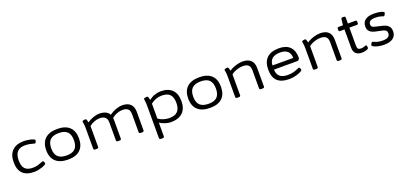

<svg xmlns="http://www.w3.org/2000/svg" viewBox="30 -1798 6653 3154"><g transform="rotate(-20 3356.5 -221.0)"><path d="M336 6Q69 6 69 -259Q69 -389 139.5 -459Q210 -529 340 -529Q385 -529 429 -521Q473 -513 502 -501Q531 -489 531 -477Q531 -465 522.5 -447Q514 -429 504 -429Q497 -429 475 -436Q453 -443 418 -450Q383 -457 335 -457Q157 -457 157 -261Q157 -158 200 -112Q243 -66 338 -66Q386 -66 425 -77.5Q464 -89 490 -100.5Q516 -112 523 -112Q533 -112 541 -94.5Q549 -77 549 -65Q549 -56 529 -43.5Q509 -31 477 -20Q445 -9 408 -1.5Q371 6 336 6Z M928 6Q787 6 713 -62.5Q639 -131 639 -261Q639 -392 713 -460.5Q787 -529 928 -529Q1067 -529 1139.5 -460.5Q1212 -392 1212 -261Q1212 -131 1139.5 -62.5Q1067 6 928 6ZM928 -66Q1029 -66 1076.5 -113.5Q1124 -161 1124 -261Q1124 -362 1076.5 -409.5Q1029 -457 928 -457Q825 -457 776 -409.5Q727 -362 727 -261Q727 -161 776 -113.5Q825 -66 928 -66Z M1412 2Q1390 2 1381.5 -4Q1373 -10 1373 -20V-371Q1373 -433 1367 -463Q1361 -493 1361 -497Q1361 -507 1372 -511.5Q1383 -516 1396 -518Q1409 -520 1415 -520Q1429 -520 1436 -503.5Q1443 -487 1450 -454Q1492 -486 1551.5 -507.5Q1611 -529 1664 -529Q1692 -529 1725 -523Q1758 -517 1788 -499Q1818 -481 1835 -446Q1886 -484 1948 -506.5Q2010 -529 2063 -529Q2156 -529 2204.5 -482.5Q2253 -436 2253 -347V-20Q2253 -10 2245 -4Q2237 2 2214 2H2206Q2184 2 2175.5 -4Q2167 -10 2167 -20V-339Q2167 -399 2136 -427.5Q2105 -456 2040 -456Q1997 -456 1945.5 -437.5Q1894 -419 1854 -385Q1856 -372 1856 -347V-20Q1856 -10 1847.5 -4Q1839 2 1817 2H1809Q1787 2 1778.5 -4Q1770 -10 1770 -20V-339Q1770 -399 1736.5 -427.5Q1703 -456 1641 -456Q1596 -456 1545 -436.5Q1494 -417 1459 -386V-20Q1459 -10 1450.5 -4Q1442 2 1420 2Z M2486 208Q2464 208 2455.5 202Q2447 196 2447 186V-373Q2447 -435 2442 -463.5Q2437 -492 2437 -502Q2437 -513 2458 -517.5Q2479 -522 2495 -522Q2508 -522 2514 -507.5Q2520 -493 2527 -455Q2577 -493 2631 -511Q2685 -529 2736 -529Q2865 -529 2934 -460.5Q3003 -392 3003 -261Q3003 -131 2931 -62.5Q2859 6 2724 6Q2679 6 2627 -10.5Q2575 -27 2533 -55V186Q2533 196 2524.5 202Q2516 208 2494 208ZM2724 -66Q2820 -66 2867.5 -113.5Q2915 -161 2915 -261Q2915 -363 2869.5 -410Q2824 -457 2728 -457Q2620 -457 2533 -387V-126Q2571 -98 2622 -82Q2673 -66 2724 -66Z M3410 6Q3269 6 3195 -62.5Q3121 -131 3121 -261Q3121 -392 3195 -460.5Q3269 -529 3410 -529Q3549 -529 3621.5 -460.5Q3694 -392 3694 -261Q3694 -131 3621.5 -62.5Q3549 6 3410 6ZM3410 -66Q3511 -66 3558.5 -113.5Q3606 -161 3606 -261Q3606 -362 3558.5 -409.5Q3511 -457 3410 -457Q3307 -457 3258 -409.5Q3209 -362 3209 -261Q3209 -161 3258 -113.5Q3307 -66 3410 -66Z M3894 2Q3872 2 3863.5 -4Q3855 -10 3855 -20V-371Q3855 -433 3849 -463Q3843 -493 3843 -497Q3843 -507 3854 -511.5Q3865 -516 3878 -518Q3891 -520 3897 -520Q3911 -520 3918 -503.5Q3925 -487 3932 -454Q3962 -476 4002 -492.5Q4042 -509 4085 -519Q4128 -529 4166 -529Q4260 -529 4309 -482.5Q4358 -436 4358 -347V-20Q4358 -10 4349.5 -4Q4341 2 4319 2H4311Q4289 2 4280.5 -4Q4272 -10 4272 -20V-339Q4272 -399 4241.5 -427.5Q4211 -456 4143 -456Q4110 -456 4072.5 -447Q4035 -438 4000.5 -422.5Q3966 -407 3941 -386V-20Q3941 -10 3932.5 -4Q3924 2 3902 2Z M4791 6Q4656 6 4587.5 -58.5Q4519 -123 4519 -259Q4519 -391 4590 -460Q4661 -529 4802 -529Q4927 -529 4992.5 -463Q5058 -397 5058 -273Q5058 -259 5046 -243Q5034 -227 5020 -227H4608Q4611 -66 4793 -66Q4853 -66 4897.5 -78.5Q4942 -91 4969 -104Q4996 -117 5003 -117Q5013 -117 5021 -99.5Q5029 -82 5029 -70Q5029 -61 5008 -48Q4987 -35 4952.5 -22.5Q4918 -10 4876 -2Q4834 6 4791 6ZM4609 -299H4971Q4971 -376 4927 -416.5Q4883 -457 4799 -457Q4706 -457 4658 -416.5Q4610 -376 4609 -299Z M5251 2Q5229 2 5220.5 -4Q5212 -10 5212 -20V-371Q5212 -433 5206 -463Q5200 -493 5200 -497Q5200 -507 5211 -511.5Q5222 -516 5235 -518Q5248 -520 5254 -520Q5268 -520 5275 -503.5Q5282 -487 5289 -454Q5319 -476 5359 -492.5Q5399 -509 5442 -519Q5485 -529 5523 -529Q5617 -529 5666 -482.5Q5715 -436 5715 -347V-20Q5715 -10 5706.5 -4Q5698 2 5676 2H5668Q5646 2 5637.5 -4Q5629 -10 5629 -20V-339Q5629 -399 5598.5 -427.5Q5568 -456 5500 -456Q5467 -456 5429.5 -447Q5392 -438 5357.5 -422.5Q5323 -407 5298 -386V-20Q5298 -10 5289.5 -4Q5281 2 5259 2Z M6062 6Q5995 6 5958.5 -28Q5922 -62 5922 -128V-451H5842Q5822 -451 5822 -481V-493Q5822 -523 5842 -523H5922L5934 -628Q5937 -650 5965 -650H5973Q5993 -650 6000.5 -644.5Q6008 -639 6008 -628V-523H6143Q6163 -523 6163 -493V-481Q6163 -451 6143 -451H6008V-138Q6008 -93 6023.5 -78.5Q6039 -64 6074 -64Q6107 -64 6130.5 -74.5Q6154 -85 6163 -85Q6170 -85 6174 -75Q6178 -65 6179.5 -53Q6181 -41 6181 -35Q6181 -24 6162 -14.5Q6143 -5 6115.5 0.5Q6088 6 6062 6Z M6451 9Q6393 9 6346.5 -2Q6300 -13 6273.5 -28Q6247 -43 6247 -54Q6247 -60 6253 -72Q6259 -84 6267 -94Q6275 -104 6282 -104Q6286 -104 6306.5 -94Q6327 -84 6363.5 -74Q6400 -64 6451 -64Q6516 -64 6547 -84.5Q6578 -105 6578 -148Q6578 -179 6561 -194.5Q6544 -210 6513.5 -218Q6483 -226 6442 -233Q6409 -239 6377 -247Q6345 -255 6318 -270Q6291 -285 6275 -311Q6259 -337 6259 -379Q6259 -451 6310.5 -490.5Q6362 -530 6460 -530Q6506 -530 6546 -524Q6586 -518 6611.5 -508Q6637 -498 6637 -487Q6637 -479 6631.5 -466Q6626 -453 6619 -443Q6612 -433 6605 -433Q6599 -433 6562 -446Q6525 -459 6460 -459Q6401 -459 6373 -440.5Q6345 -422 6345 -382Q6345 -344 6379.5 -331Q6414 -318 6472 -307Q6505 -300 6538.5 -291.5Q6572 -283 6600.5 -267Q6629 -251 6646 -223Q6663 -195 6663 -151Q6663 -75 6609 -33Q6555 9 6451 9Z"/></g></svg>

Font: Asap Expanded
Style: Regular
Weight: 400
Width: 7
Designer: Pablo Cosgaya
Foundry: Omnibus-Type
Version: Version 3.001; ttfautohint (v1.8.4.7-5d5b)